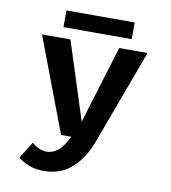

<svg xmlns="http://www.w3.org/2000/svg" viewBox="-91 -724 892 1003"><g transform="rotate(10 355.0 -223.0)"><path d="M227 -500 359.5 -87 485.5 -500H636L451 0Q418.5 90.5 358.2 145.8Q298 201 207 201Q161 201 124.8 185.2Q88.5 169.5 71.5 155L127.5 65Q140 78 161.5 88.5Q183 99 206 99Q238.5 99 266.2 76Q294 53 319.5 0H265.5L76 -500ZM180 -645.5H542V-557H180Z"/></g></svg>

Font: League Mono SemiBold
Style: Regular
Weight: 600
Width: 6
Designer: Tyler Finck
Foundry: The League of Moveable Type / Tyler Finck
Version: Version 2.300;RELEASE